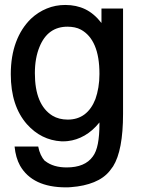

<svg xmlns="http://www.w3.org/2000/svg" viewBox="-20 -559 596 790"><path d="M397.5 -523.9H486.3V-90.8Q486.3 60.1 445.3 125.5L431.6 144Q407.7 173.8 366.9 190.4Q326.2 207 273.4 210.9Q268.1 211.4 262.2 211.7Q256.3 211.9 251.5 211.9Q113.8 211.9 62.5 122.6Q44.4 89.8 40 43.9H137.2Q140.6 62.5 147.9 77.9Q155.3 93.3 163.6 102.1L166.5 104Q199.7 129.9 254.4 129.9Q329.6 129.9 361.8 85Q376 66.4 382.6 32.7Q389.2 -1 389.2 -49.8V-55.2Q361.3 -20.5 328.1 -1.5Q294.9 17.6 258.8 21.5Q254.9 22 250.5 22.2Q246.1 22.5 242.2 22.5H232.4Q149.4 17.6 90.8 -47.9Q24.4 -123.5 24.4 -253.4Q24.4 -327.6 45.7 -385Q66.9 -442.4 107.4 -481.9Q136.7 -509.3 172.4 -523.9Q208 -538.6 248.5 -538.6Q294.4 -538.6 330.8 -521Q367.2 -503.4 397.5 -464.4ZM257.8 -449.2Q176.3 -449.2 142.6 -366.2Q133.3 -343.8 128.4 -316.9Q123.5 -290 123.5 -257.8Q123.5 -127.9 195.8 -83Q222.7 -66.9 258.8 -66.9Q299.3 -66.9 327.9 -88.4Q356.4 -109.9 372.6 -151.4Q380.4 -173.3 384.8 -199.5Q389.2 -225.6 389.2 -254.9Q389.2 -325.7 369.9 -371.1Q350.6 -416.5 313 -437Q301.3 -443.4 287.1 -446.3Q272.9 -449.2 257.8 -449.2Z"/></svg>

Font: SolaimanLipi
Style: Bold
Weight: 700
Designer: Solaiman Karim
Foundry: Al Mamun Sumon
Version: Version 2.000